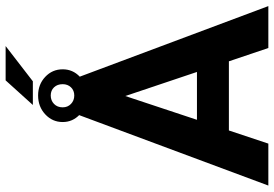

<svg xmlns="http://www.w3.org/2000/svg" viewBox="-172 -844 1016 713"><g transform="rotate(-90 336.5 -488.0)"><path d="M247.6 -265.1H425.3L335.9 -531.2ZM464.8 -146.5H208L159.2 0H3.4L268.1 -710.9H403.8L669.9 0H514.2ZM293.9 -763.7Q293.9 -745.1 306.6 -732.9Q319.3 -720.7 337.9 -720.7Q356.4 -720.7 368.2 -732.9Q379.9 -745.1 379.9 -763.7Q379.9 -783.7 368.2 -795.9Q356.4 -808.1 337.9 -808.1Q319.3 -808.1 306.6 -795.9Q293.9 -783.7 293.9 -763.7ZM239.3 -763.7Q239.3 -801.8 267.8 -828.4Q296.4 -855 337.9 -855Q378.9 -855 407 -828.6Q435.1 -802.2 435.1 -763.7Q435.1 -726.1 407.7 -700.2Q380.4 -674.3 337.9 -674.3Q294.9 -674.3 267.1 -700.4Q239.3 -726.6 239.3 -763.7ZM394 -975.6H521.5L390.6 -874.5H302.7Z"/></g></svg>

Font: MAUL Bold
Style: Bold
Weight: 700
Designer: MAUL
Version: Version 1.0; 2020; ttfautohint (v1.8.3)